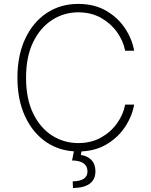

<svg xmlns="http://www.w3.org/2000/svg" viewBox="-20 -757 764 972"><path d="M659.1 -500H613.6Q604.4 -549 573 -593.6Q541.5 -638.1 491.7 -666.4Q441.8 -694.6 376.1 -694.6Q304.3 -694.6 244.3 -656.2Q184.3 -617.9 148.1 -544.2Q111.9 -470.5 111.9 -363.6Q111.9 -256 148.1 -182.2Q184.3 -108.3 244.3 -70.5Q304.3 -32.7 376.1 -32.7Q441.8 -32.7 491.7 -60.7Q541.5 -88.8 573 -133.3Q604.4 -177.9 613.6 -227.3H659.1Q648.8 -168.3 612.7 -114Q576.7 -59.7 517 -24.9Q457.4 9.9 376.1 9.9Q285.5 9.9 216.1 -36.4Q146.7 -82.7 107.4 -166.9Q68.2 -251.1 68.2 -363.6Q68.2 -476.6 107.4 -560.5Q146.7 -644.5 216.1 -690.9Q285.5 -737.2 376.1 -737.2Q457.4 -737.2 517 -702.8Q576.7 -668.3 612.7 -614Q648.8 -559.7 659.1 -500ZM356.2 -1.1H394.5L389.2 27.3Q422.9 32.3 443 53.3Q463.1 74.2 463.1 110.1Q463.1 192.8 349.4 195L348 161.2Q422.6 159.8 422.9 111.2Q422.6 56.5 344.8 55.4Z"/></svg>

Font: Inter Extra Light BETA
Style: Regular
Weight: 200
Designer: Rasmus Andersson
Foundry: rsms
Version: Version 3.011;git-f93a4a705